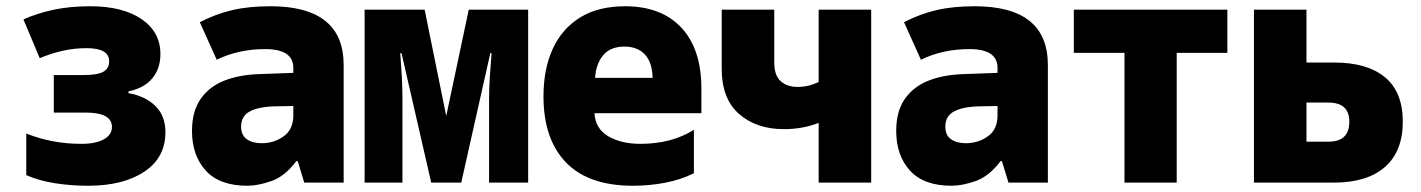

<svg xmlns="http://www.w3.org/2000/svg" viewBox="-20 -584 4544 614"><path d="M262 10Q207 10 156 2Q105 -6 64 -24V-157Q107 -140 150.5 -132Q194 -124 241 -124Q286 -124 312 -138.5Q338 -153 338 -178Q338 -224 254 -224H152V-344H247Q292 -344 310.5 -354.5Q329 -365 329 -388Q329 -430 257 -430Q217 -430 180 -421.5Q143 -413 107 -398L55 -522Q100 -542 152 -553Q204 -564 269 -564Q372 -564 432.5 -523Q493 -482 493 -411Q493 -365 467 -333.5Q441 -302 391 -292V-286Q444 -277 476.5 -245.5Q509 -214 509 -161Q509 -80 441.5 -35Q374 10 262 10Z M771 10Q682 10 638 -38.5Q594 -87 594 -165Q594 -228 621.5 -267.5Q649 -307 697 -326Q745 -345 809 -347L918 -351V-367Q918 -427 828 -427Q743 -427 673 -393L619 -513Q669 -539 722 -551.5Q775 -564 845 -564Q1079 -564 1079 -376V0H953L932 -69H928Q891 -20 848 -5Q805 10 771 10ZM817 -126Q856 -126 887 -148Q918 -170 918 -215V-245L862 -244Q808 -243 779.5 -228Q751 -213 751 -179Q751 -152 769 -139Q787 -126 817 -126Z M1146 0V-553H1338L1407 -213L1479 -553H1669V0H1544V-268Q1544 -301 1546.5 -339Q1549 -377 1552 -414H1548L1455 0H1359L1264 -414H1260Q1263 -376 1265 -339.5Q1267 -303 1267 -267V0Z M2004 10Q1862 10 1790 -64.5Q1718 -139 1718 -276Q1718 -363 1747.5 -427.5Q1777 -492 1835 -528Q1893 -564 1979 -564Q2095 -564 2159 -495.5Q2223 -427 2223 -300V-222H1881Q1884 -172 1925.5 -148Q1967 -124 2028 -124Q2128 -124 2199 -169V-30Q2157 -9 2106.5 0.5Q2056 10 2004 10ZM1883 -335H2067Q2066 -384 2042.5 -409.5Q2019 -435 1977 -435Q1932 -435 1909 -407.5Q1886 -380 1883 -335Z M2598 0V-191Q2547 -171 2487 -171Q2399 -171 2343.5 -219.5Q2288 -268 2288 -364V-553H2456V-384Q2456 -343 2476.5 -324.5Q2497 -306 2531 -306Q2566 -306 2598 -322V-553H2766V0Z M3023 10Q2934 10 2890 -38.5Q2846 -87 2846 -165Q2846 -228 2873.5 -267.5Q2901 -307 2949 -326Q2997 -345 3061 -347L3170 -351V-367Q3170 -427 3080 -427Q2995 -427 2925 -393L2871 -513Q2921 -539 2974 -551.5Q3027 -564 3097 -564Q3331 -564 3331 -376V0H3205L3184 -69H3180Q3143 -20 3100 -5Q3057 10 3023 10ZM3069 -126Q3108 -126 3139 -148Q3170 -170 3170 -215V-245L3114 -244Q3060 -243 3031.5 -228Q3003 -213 3003 -179Q3003 -152 3021 -139Q3039 -126 3069 -126Z M3576 0V-415H3414V-553H3905V-415H3743V0Z M3990 0V-553H4158V-384H4247Q4352 -384 4409 -337Q4466 -290 4466 -195Q4466 -100 4409 -50Q4352 0 4245 0ZM4158 -131H4229Q4295 -131 4295 -195Q4295 -256 4228 -256H4158Z"/></svg>

Font: Noto Sans Mono SemiCondensed Black
Style: Regular
Weight: 900
Width: 4
Designer: Monotype Design Team
Foundry: Monotype Imaging Inc.
Version: Version 2.014; ttfautohint (v1.8.4.7-5d5b)